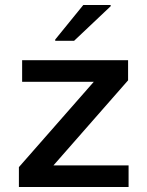

<svg xmlns="http://www.w3.org/2000/svg" viewBox="-20 -752 593 772"><path d="M56 0V-80L357 -423H69V-510H495V-429L195 -87H497V0ZM202 -588V-593L315 -732H425V-727L278 -588Z"/></svg>

Font: Saira SemiExpanded Medium
Style: Regular
Weight: 500
Width: 6
Designer: Hector Gatti with collaboration of the Omnibus-Type team
Foundry: Omnibus-Type
Version: Version 1.101